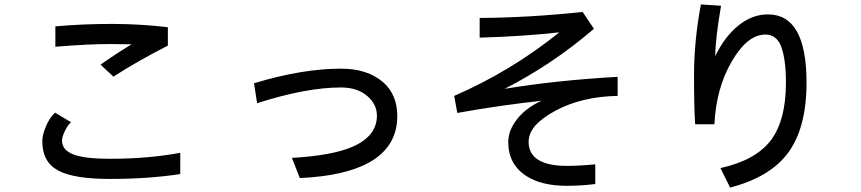

<svg xmlns="http://www.w3.org/2000/svg" viewBox="-20 -728 3888 867"><path d="M492 -382 434 -436Q502 -484 574 -528L484 -529Q391 -530 230 -517V-609Q354 -620 484 -620Q614 -620 738 -605V-522Q608 -456 492 -382ZM476 80Q313 80 243 42Q171 4 171 -90Q171 -120 188.5 -160Q206 -200 229 -219L301 -176Q287 -165 273.5 -137.5Q260 -110 260 -93Q260 -50 313 -30Q364 -11 476 -11Q650 -11 794 -38V58Q650 80 476 80Z M1576 -67Q1682 -115 1682 -206Q1682 -257 1639 -294Q1594 -333 1520 -333Q1362 -333 1141 -262L1127 -352Q1345 -418 1520 -418Q1641 -418 1712 -355Q1774 -299 1774 -204Q1774 -66 1648 5Q1538 67 1334 76L1298 -15Q1485 -26 1576 -67Z M2538 111Q2426 111 2357 67Q2275 14 2275 -87Q2275 -138 2314 -189Q2355 -241 2425 -273Q2234 -252 2045 -218L2031 -295Q2287 -406 2506 -582Q2347 -564 2146 -558V-647Q2365 -648 2611 -674L2662 -598Q2476 -438 2259 -327Q2497 -366 2769 -381V-295Q2607 -292 2488 -228Q2427 -195 2397 -160.5Q2367 -126 2367 -87Q2367 -28 2420 -1Q2463 21 2539 21Q2598 21 2668 14V103Q2604 111 2538 111Z M3462 -96Q3529 -186 3529 -355Q3529 -461 3507 -519Q3497 -545 3479 -558.5Q3461 -572 3436 -572Q3355 -572 3284 -450Q3214 -330 3206 -167H3119Q3114 -237 3114 -390Q3114 -543 3145 -708L3236 -702Q3210 -551 3210 -475Q3253 -564 3316 -614Q3377 -663 3448 -663Q3622 -663 3622 -355Q3622 -150 3538 -37Q3457 72 3277 119L3233 31Q3393 -4 3462 -96Z"/></svg>

Font: Gmarket Sans TTF Medium
Style: Regular
Weight: 500
Designer: Creative Director : Sungho Lee; Art Director : Kiwoong Choi; Project Manager : Sori Yang, Jongwook Yoon; Font Designer :
Foundry: Sandoll Inc.
Version: Version 1.000;hotconv 1.0.109;makeotfexe 2.5.65596